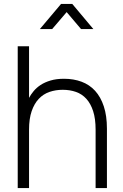

<svg xmlns="http://www.w3.org/2000/svg" viewBox="-20 -955 623 975"><path d="M182.5 -807.5 290 -935H347L454 -807.5H391.5L318.5 -893.5L245 -807.5ZM465.5 -296.5Q465.5 -352 453 -390.5Q440.5 -429 418.5 -453.2Q396.5 -477.5 365.8 -488.2Q335 -499 298.5 -499Q262.5 -499 231.2 -488.2Q200 -477.5 177 -453.2Q154 -429 140.8 -390.5Q127.5 -352 127.5 -296.5V0H70V-720H127.5V-458Q136.5 -475 150.8 -492.2Q165 -509.5 186.2 -523.5Q207.5 -537.5 236.8 -546.2Q266 -555 305 -555Q354 -555 394.2 -540Q434.5 -525 463 -493.8Q491.5 -462.5 507.2 -414.8Q523 -367 523 -301.5V0H465.5Z"/></svg>

Font: Vela Sans Light
Style: Regular
Weight: 300
Designer: Principal design: Mikhail Sharanda - project Manrope.
Design modification: Ravid Balaliev
Foundry: Mikhail Sharanda
Version: Version 1.001